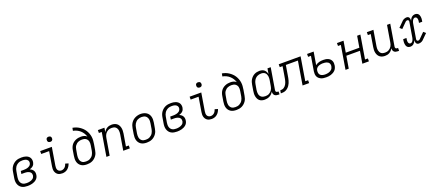

<svg xmlns="http://www.w3.org/2000/svg" viewBox="101 -2175 8199 3622"><g transform="rotate(-20 4200.0 -363.5)"><path d="M260 8Q229 8 199 2.5Q169 -3 143.5 -17.5Q118 -32 100.5 -55.5Q83 -79 74.5 -107Q66 -135 66 -166Q66 -197 72 -228L90 -338Q94 -366 103.5 -393Q113 -420 130 -444Q147 -468 170.5 -487.5Q194 -507 220.5 -518.5Q247 -530 275 -534Q303 -538 331 -538Q355 -538 378.5 -535Q402 -532 423.5 -524Q445 -516 463.5 -502.5Q482 -489 493.5 -469.5Q505 -450 508.5 -426.5Q512 -403 508 -379Q505 -360 496.5 -342Q488 -324 473 -310.5Q458 -297 439.5 -288Q421 -279 402 -273Q423 -265 440.5 -251.5Q458 -238 469.5 -219.5Q481 -201 484 -177.5Q487 -154 483 -131Q480 -108 469 -86Q458 -64 439 -47.5Q420 -31 398 -20Q376 -9 352.5 -3Q329 3 306 5.5Q283 8 260 8ZM262 -50Q278 -50 293.5 -51.5Q309 -53 325.5 -57Q342 -61 357.5 -67.5Q373 -74 386.5 -84.5Q400 -95 408.5 -110Q417 -125 420 -141Q422 -158 419 -174.5Q416 -191 406 -203.5Q396 -216 381.5 -224.5Q367 -233 351.5 -237.5Q336 -242 319 -243.5Q302 -245 284 -245H224L233 -303H294Q309 -303 324 -304.5Q339 -306 354.5 -309Q370 -312 384.5 -318Q399 -324 412 -333.5Q425 -343 433.5 -357.5Q442 -372 444 -387Q447 -401 444 -415.5Q441 -430 433 -441.5Q425 -453 413.5 -460.5Q402 -468 388.5 -472Q375 -476 360 -478Q345 -480 330 -480Q310 -480 289 -477Q268 -474 248.5 -464.5Q229 -455 212 -440.5Q195 -426 183 -407.5Q171 -389 164 -369Q157 -349 154 -328L135 -218Q132 -197 131.5 -175.5Q131 -154 136 -134Q141 -114 152.5 -97Q164 -80 181 -69Q198 -58 219 -54Q240 -50 262 -50Z M957 8Q933 8 909.5 3Q886 -2 867.5 -14.5Q849 -27 836 -46Q823 -65 817 -87Q811 -109 811.5 -133.5Q812 -158 816 -182L864 -472H705V-530H939L880 -173Q876 -151 877 -128.5Q878 -106 887.5 -88Q897 -70 916 -60Q935 -50 957 -50Q976 -50 995 -57.5Q1014 -65 1028.5 -79Q1043 -93 1052.5 -110.5Q1062 -128 1068 -147L1129 -129Q1120 -101 1104.5 -75.5Q1089 -50 1065.5 -30Q1042 -10 1013.5 -1Q985 8 957 8ZM945 -628Q933 -628 921.5 -632.5Q910 -637 903 -646Q896 -655 894 -667.5Q892 -680 894 -693Q895 -701 899.5 -709.5Q904 -718 911.5 -723Q919 -728 928 -730Q937 -732 945 -732Q958 -732 969.5 -727.5Q981 -723 988 -714Q995 -705 997 -692.5Q999 -680 997 -667Q995 -659 990.5 -650.5Q986 -642 978.5 -637Q971 -632 962.5 -630Q954 -628 945 -628Z M1451 8Q1421 8 1391.5 2Q1362 -4 1338 -19.5Q1314 -35 1297.5 -58Q1281 -81 1273.5 -109Q1266 -137 1266.5 -167.5Q1267 -198 1272 -228L1290 -338Q1294 -364 1303.5 -389Q1313 -414 1329 -436.5Q1345 -459 1367.5 -476Q1390 -493 1415 -503.5Q1440 -514 1466 -518.5Q1492 -523 1519 -523Q1552 -523 1583 -514Q1614 -505 1636 -483Q1625 -520 1604 -553Q1583 -586 1554.5 -611.5Q1526 -637 1490.5 -654Q1455 -671 1416 -678L1427 -735Q1463 -729 1497 -716Q1531 -703 1560.5 -683.5Q1590 -664 1615.5 -639.5Q1641 -615 1660 -585.5Q1679 -556 1692 -522Q1705 -488 1710.5 -452Q1716 -416 1713 -378Q1710 -340 1704 -302L1685 -192Q1681 -165 1672 -138.5Q1663 -112 1646.5 -88Q1630 -64 1607.5 -44.5Q1585 -25 1559 -13Q1533 -1 1505.5 3.5Q1478 8 1451 8ZM1452 -50Q1473 -50 1493 -53.5Q1513 -57 1532 -67Q1551 -77 1567 -91.5Q1583 -106 1594 -124Q1605 -142 1611.5 -162Q1618 -182 1622 -202L1639 -307Q1642 -328 1642.5 -348Q1643 -368 1638 -386.5Q1633 -405 1622 -420.5Q1611 -436 1595 -446.5Q1579 -457 1559.5 -461Q1540 -465 1520 -465Q1501 -465 1482 -462Q1463 -459 1444.5 -451Q1426 -443 1410 -430Q1394 -417 1382 -400.5Q1370 -384 1363.5 -365.5Q1357 -347 1354 -328L1335 -218Q1332 -198 1331.5 -177Q1331 -156 1335 -136.5Q1339 -117 1349.5 -99.5Q1360 -82 1375.5 -70.5Q1391 -59 1411 -54.5Q1431 -50 1452 -50Z M1842 0 1920 -472H1863V-530H1995L1981 -444Q1993 -466 2010 -484.5Q2027 -503 2048.5 -515.5Q2070 -528 2093.5 -533Q2117 -538 2141 -538Q2169 -538 2196 -530.5Q2223 -523 2244 -506.5Q2265 -490 2278 -466Q2291 -442 2296.5 -415Q2302 -388 2301 -359.5Q2300 -331 2296 -302L2255 -58H2312V0H2180L2232 -312Q2235 -332 2236 -352.5Q2237 -373 2233.5 -392Q2230 -411 2221 -428.5Q2212 -446 2197 -458Q2182 -470 2162.5 -475Q2143 -480 2123 -480Q2123 -480 2123 -480Q2123 -480 2123 -480Q2103 -480 2084 -476.5Q2065 -473 2047 -463.5Q2029 -454 2014 -440Q1999 -426 1988.5 -409Q1978 -392 1972 -373Q1966 -354 1963 -335L1907 0Z M2651 8Q2621 8 2591.5 2Q2562 -4 2538 -19.5Q2514 -35 2497.5 -58Q2481 -81 2473.5 -109Q2466 -137 2466.5 -167.5Q2467 -198 2472 -228L2490 -338Q2494 -365 2503.5 -391.5Q2513 -418 2529 -442.5Q2545 -467 2567.5 -486Q2590 -505 2616 -517Q2642 -529 2669.5 -535Q2697 -541 2724 -541Q2755 -541 2783.5 -533.5Q2812 -526 2836.5 -511Q2861 -496 2877.5 -472.5Q2894 -449 2901.5 -421Q2909 -393 2909 -362.5Q2909 -332 2904 -302L2885 -192Q2881 -165 2872 -138.5Q2863 -112 2846.5 -88Q2830 -64 2807.5 -44.5Q2785 -25 2759 -13Q2733 -1 2705.5 3.5Q2678 8 2651 8ZM2652 -50Q2673 -50 2693 -53.5Q2713 -57 2732 -67Q2751 -77 2767 -91.5Q2783 -106 2794 -124Q2805 -142 2811.5 -162Q2818 -182 2822 -202L2840 -312Q2843 -333 2844 -354Q2845 -375 2840.5 -394.5Q2836 -414 2825.5 -431.5Q2815 -449 2798.5 -460Q2782 -471 2762 -475.5Q2742 -480 2721 -480Q2701 -480 2681 -476Q2661 -472 2642 -462.5Q2623 -453 2607.5 -438Q2592 -423 2581 -405Q2570 -387 2563.5 -367.5Q2557 -348 2554 -328L2535 -218Q2532 -198 2531.5 -177Q2531 -156 2535 -136.5Q2539 -117 2549.5 -99.5Q2560 -82 2575.5 -70.5Q2591 -59 2611 -54.5Q2631 -50 2652 -50Z M3260 8Q3229 8 3199 2.5Q3169 -3 3143.5 -17.5Q3118 -32 3100.5 -55.5Q3083 -79 3074.5 -107Q3066 -135 3066 -166Q3066 -197 3072 -228L3090 -338Q3094 -366 3103.5 -393Q3113 -420 3130 -444Q3147 -468 3170.5 -487.5Q3194 -507 3220.5 -518.5Q3247 -530 3275 -534Q3303 -538 3331 -538Q3355 -538 3378.5 -535Q3402 -532 3423.5 -524Q3445 -516 3463.5 -502.5Q3482 -489 3493.5 -469.5Q3505 -450 3508.5 -426.5Q3512 -403 3508 -379Q3505 -360 3496.5 -342Q3488 -324 3473 -310.5Q3458 -297 3439.5 -288Q3421 -279 3402 -273Q3423 -265 3440.5 -251.5Q3458 -238 3469.5 -219.5Q3481 -201 3484 -177.5Q3487 -154 3483 -131Q3480 -108 3469 -86Q3458 -64 3439 -47.5Q3420 -31 3398 -20Q3376 -9 3352.5 -3Q3329 3 3306 5.5Q3283 8 3260 8ZM3262 -50Q3278 -50 3293.5 -51.5Q3309 -53 3325.5 -57Q3342 -61 3357.5 -67.5Q3373 -74 3386.5 -84.5Q3400 -95 3408.5 -110Q3417 -125 3420 -141Q3422 -158 3419 -174.5Q3416 -191 3406 -203.5Q3396 -216 3381.5 -224.5Q3367 -233 3351.5 -237.5Q3336 -242 3319 -243.5Q3302 -245 3284 -245H3224L3233 -303H3294Q3309 -303 3324 -304.5Q3339 -306 3354.5 -309Q3370 -312 3384.5 -318Q3399 -324 3412 -333.5Q3425 -343 3433.5 -357.5Q3442 -372 3444 -387Q3447 -401 3444 -415.5Q3441 -430 3433 -441.5Q3425 -453 3413.5 -460.5Q3402 -468 3388.5 -472Q3375 -476 3360 -478Q3345 -480 3330 -480Q3310 -480 3289 -477Q3268 -474 3248.5 -464.5Q3229 -455 3212 -440.5Q3195 -426 3183 -407.5Q3171 -389 3164 -369Q3157 -349 3154 -328L3135 -218Q3132 -197 3131.5 -175.5Q3131 -154 3136 -134Q3141 -114 3152.5 -97Q3164 -80 3181 -69Q3198 -58 3219 -54Q3240 -50 3262 -50Z M3957 8Q3933 8 3909.5 3Q3886 -2 3867.5 -14.5Q3849 -27 3836 -46Q3823 -65 3817 -87Q3811 -109 3811.5 -133.5Q3812 -158 3816 -182L3864 -472H3705V-530H3939L3880 -173Q3876 -151 3877 -128.5Q3878 -106 3887.5 -88Q3897 -70 3916 -60Q3935 -50 3957 -50Q3976 -50 3995 -57.5Q4014 -65 4028.5 -79Q4043 -93 4052.5 -110.5Q4062 -128 4068 -147L4129 -129Q4120 -101 4104.5 -75.5Q4089 -50 4065.5 -30Q4042 -10 4013.5 -1Q3985 8 3957 8ZM3945 -628Q3933 -628 3921.5 -632.5Q3910 -637 3903 -646Q3896 -655 3894 -667.5Q3892 -680 3894 -693Q3895 -701 3899.5 -709.5Q3904 -718 3911.5 -723Q3919 -728 3928 -730Q3937 -732 3945 -732Q3958 -732 3969.5 -727.5Q3981 -723 3988 -714Q3995 -705 3997 -692.5Q3999 -680 3997 -667Q3995 -659 3990.5 -650.5Q3986 -642 3978.5 -637Q3971 -632 3962.5 -630Q3954 -628 3945 -628Z M4451 8Q4421 8 4391.5 2Q4362 -4 4338 -19.5Q4314 -35 4297.5 -58Q4281 -81 4273.5 -109Q4266 -137 4266.5 -167.5Q4267 -198 4272 -228L4290 -338Q4294 -364 4303.5 -389Q4313 -414 4329 -436.5Q4345 -459 4367.5 -476Q4390 -493 4415 -503.5Q4440 -514 4466 -518.5Q4492 -523 4519 -523Q4552 -523 4583 -514Q4614 -505 4636 -483Q4625 -520 4604 -553Q4583 -586 4554.5 -611.5Q4526 -637 4490.5 -654Q4455 -671 4416 -678L4427 -735Q4463 -729 4497 -716Q4531 -703 4560.5 -683.5Q4590 -664 4615.5 -639.5Q4641 -615 4660 -585.5Q4679 -556 4692 -522Q4705 -488 4710.5 -452Q4716 -416 4713 -378Q4710 -340 4704 -302L4685 -192Q4681 -165 4672 -138.5Q4663 -112 4646.5 -88Q4630 -64 4607.5 -44.5Q4585 -25 4559 -13Q4533 -1 4505.5 3.5Q4478 8 4451 8ZM4452 -50Q4473 -50 4493 -53.5Q4513 -57 4532 -67Q4551 -77 4567 -91.5Q4583 -106 4594 -124Q4605 -142 4611.5 -162Q4618 -182 4622 -202L4639 -307Q4642 -328 4642.5 -348Q4643 -368 4638 -386.5Q4633 -405 4622 -420.5Q4611 -436 4595 -446.5Q4579 -457 4559.5 -461Q4540 -465 4520 -465Q4501 -465 4482 -462Q4463 -459 4444.5 -451Q4426 -443 4410 -430Q4394 -417 4382 -400.5Q4370 -384 4363.5 -365.5Q4357 -347 4354 -328L4335 -218Q4332 -198 4331.5 -177Q4331 -156 4335 -136.5Q4339 -117 4349.5 -99.5Q4360 -82 4375.5 -70.5Q4391 -59 4411 -54.5Q4431 -50 4452 -50Z M5019 8Q4991 8 4964 0.5Q4937 -7 4917 -24Q4897 -41 4885.5 -65.5Q4874 -90 4869 -116.5Q4864 -143 4865.5 -171.5Q4867 -200 4872 -228L4890 -338Q4894 -364 4902 -389.5Q4910 -415 4924.5 -438.5Q4939 -462 4959.5 -482Q4980 -502 5004.5 -514.5Q5029 -527 5055 -532.5Q5081 -538 5107 -538Q5134 -538 5159.5 -531Q5185 -524 5203.5 -508Q5222 -492 5233.5 -469.5Q5245 -447 5250 -422L5268 -530H5333L5261 -96Q5260 -86 5261 -77Q5262 -68 5267.5 -61.5Q5273 -55 5281.5 -52.5Q5290 -50 5299 -50H5315V8H5290Q5269 8 5249 2.5Q5229 -3 5215.5 -16.5Q5202 -30 5197 -50Q5192 -70 5195 -91Q5182 -68 5162.5 -48Q5143 -28 5119.5 -15.5Q5096 -3 5070 2.5Q5044 8 5019 8ZM5052 -50Q5071 -50 5090.5 -53.5Q5110 -57 5127.5 -66Q5145 -75 5160.5 -89.5Q5176 -104 5186.5 -121Q5197 -138 5203 -157Q5209 -176 5212 -195L5231 -305Q5234 -326 5235 -347Q5236 -368 5232.5 -388Q5229 -408 5220.5 -426Q5212 -444 5197 -456.5Q5182 -469 5162.5 -474.5Q5143 -480 5122 -480Q5101 -480 5081 -476Q5061 -472 5042.5 -462.5Q5024 -453 5008 -438Q4992 -423 4981 -405Q4970 -387 4963.5 -367.5Q4957 -348 4954 -328L4935 -218Q4932 -198 4931.5 -177Q4931 -156 4935 -136.5Q4939 -117 4949 -100Q4959 -83 4975 -71.5Q4991 -60 5011 -55Q5031 -50 5052 -50Z M5344 0 5353 -58Q5372 -58 5391 -61.5Q5410 -65 5426.5 -75.5Q5443 -86 5456 -101Q5469 -116 5478.5 -133.5Q5488 -151 5494 -169.5Q5500 -188 5504.5 -206Q5509 -224 5512 -242.5Q5515 -261 5518 -279Q5518 -280 5518.5 -280Q5519 -280 5519 -280V-281Q5519 -282 5519 -282Q5519 -282 5519 -282L5550 -472H5494V-530H5933L5855 -58H5912V0H5780L5858 -472H5616L5583 -274Q5579 -249 5574.5 -225Q5570 -201 5563 -176.5Q5556 -152 5546 -128.5Q5536 -105 5521 -83.5Q5506 -62 5485.5 -44Q5465 -26 5441.5 -15.5Q5418 -5 5393 -2.5Q5368 0 5344 0Z M6252 8Q6225 8 6199 4.5Q6173 1 6150 -9.5Q6127 -20 6108.5 -36.5Q6090 -53 6080 -76Q6070 -99 6068.5 -125.5Q6067 -152 6071 -178L6120 -472H6063V-530H6195L6152 -273Q6169 -287 6189 -296.5Q6209 -306 6229 -311Q6249 -316 6269 -318Q6289 -320 6310 -320Q6335 -320 6359 -316.5Q6383 -313 6404.5 -303.5Q6426 -294 6442.5 -278.5Q6459 -263 6469 -241.5Q6479 -220 6480.5 -195.5Q6482 -171 6478 -147Q6474 -123 6464 -99Q6454 -75 6436 -56.5Q6418 -38 6395.5 -25Q6373 -12 6349 -4.5Q6325 3 6301 5.5Q6277 8 6252 8ZM6253 -50Q6270 -50 6287 -52Q6304 -54 6321 -58.5Q6338 -63 6354 -71.5Q6370 -80 6383 -92.5Q6396 -105 6403.5 -121Q6411 -137 6414 -154Q6417 -171 6414.5 -187.5Q6412 -204 6403.5 -217.5Q6395 -231 6381.5 -240Q6368 -249 6352.5 -254Q6337 -259 6320.5 -260.5Q6304 -262 6287 -262Q6287 -262 6286.5 -262.5Q6286 -263 6286 -263Q6271 -263 6256 -261.5Q6241 -260 6226 -256.5Q6211 -253 6196 -247Q6181 -241 6168.5 -231Q6156 -221 6147.5 -207Q6139 -193 6137 -178L6135 -169Q6131 -143 6136.5 -118.5Q6142 -94 6160 -78Q6178 -62 6203 -56Q6228 -50 6253 -50Z M6642 0 6720 -472H6663V-530H6795L6757 -303H7030L7068 -530H7133L7055 -58H7112V0H6980L7021 -245H6748L6707 0Z M7435 8Q7406 8 7379 0.5Q7352 -7 7331 -23.5Q7310 -40 7297 -64Q7284 -88 7278.5 -115Q7273 -142 7274 -170.5Q7275 -199 7280 -228L7320 -472H7263V-530H7395L7343 -218Q7340 -198 7339 -177.5Q7338 -157 7342 -138Q7346 -119 7355 -101.5Q7364 -84 7378.5 -72Q7393 -60 7412.5 -55Q7432 -50 7452 -50Q7452 -50 7452.5 -50Q7453 -50 7453 -50Q7472 -50 7491 -53.5Q7510 -57 7528 -66.5Q7546 -76 7561 -90Q7576 -104 7586.5 -121Q7597 -138 7603 -157Q7609 -176 7612 -195L7668 -530H7733L7661 -96Q7660 -86 7661 -77Q7662 -68 7667.5 -61.5Q7673 -55 7681.5 -52.5Q7690 -50 7699 -50H7715V8H7690Q7670 8 7650.5 3Q7631 -2 7617 -15Q7603 -28 7597.5 -47Q7592 -66 7595 -86Q7582 -65 7565 -46.5Q7548 -28 7526.5 -15Q7505 -2 7481.5 3Q7458 8 7435 8Z M7943 8Q7925 8 7908.5 2Q7892 -4 7881 -16Q7870 -28 7864 -44Q7858 -60 7856 -77Q7854 -94 7854.5 -112Q7855 -130 7858 -148Q7859 -152 7859.5 -156Q7860 -160 7861 -164Q7862 -166 7862 -168Q7862 -170 7862 -172H7928Q7927 -170 7927 -168Q7927 -166 7927 -164Q7926 -161 7925.5 -157Q7925 -153 7924 -149Q7922 -139 7921.5 -128Q7921 -117 7921.5 -106.5Q7922 -96 7924.5 -86Q7927 -76 7932.5 -68Q7938 -60 7947 -55Q7956 -50 7967 -50Q7978 -50 7988 -55.5Q7998 -61 8005.5 -70Q8013 -79 8017.5 -89Q8022 -99 8026 -109.5Q8030 -120 8032 -131Q8034 -142 8036 -152L8084 -440Q8085 -447 8084.5 -455Q8084 -463 8080 -469Q8076 -475 8069 -478Q8062 -481 8054 -481Q8045 -481 8036.5 -477Q8028 -473 8021 -467L7911 -357L7868 -396L7978 -506Q7986 -514 7997 -519.5Q8008 -525 8019 -529Q8030 -533 8041 -535Q8052 -537 8063 -537Q8079 -537 8093 -529.5Q8107 -522 8113.5 -508.5Q8120 -495 8121.5 -479Q8123 -463 8121 -447Q8128 -465 8138 -481.5Q8148 -498 8163 -511.5Q8178 -525 8196 -531.5Q8214 -538 8233 -538Q8250 -538 8266.5 -532Q8283 -526 8294 -514Q8305 -502 8311 -486Q8317 -470 8319.5 -453Q8322 -436 8321 -418Q8320 -400 8317 -382Q8316 -378 8315.5 -374Q8315 -370 8314 -366Q8314 -364 8313.5 -362Q8313 -360 8313 -358H8247Q8248 -360 8248 -362Q8248 -364 8249 -366Q8249 -369 8250 -373Q8251 -377 8251 -381Q8253 -391 8254 -402Q8255 -413 8254 -423.5Q8253 -434 8250.5 -444Q8248 -454 8242.5 -462Q8237 -470 8228 -475Q8219 -480 8208 -480Q8198 -480 8187.5 -474.5Q8177 -469 8170 -460Q8163 -451 8158 -441Q8153 -431 8149 -420.5Q8145 -410 8143 -399Q8141 -388 8139 -378L8091 -90Q8090 -83 8090.5 -75Q8091 -67 8095 -61Q8099 -55 8106 -52Q8113 -49 8121 -49Q8130 -49 8138.5 -53Q8147 -57 8154 -63L8264 -173L8308 -134L8197 -24Q8189 -16 8178 -10.5Q8167 -5 8156.5 -1Q8146 3 8134.5 5Q8123 7 8112 7Q8096 7 8082.5 -0.5Q8069 -8 8062 -21.5Q8055 -35 8054 -51Q8053 -67 8054 -83Q8047 -65 8037 -48.5Q8027 -32 8012.5 -18.5Q7998 -5 7979.5 1.5Q7961 8 7943 8Z"/></g></svg>

Font: Iosevka Slab Light Extended
Style: Italic
Weight: 300
Width: 7
Italic angle: -9°
Monospace: yes
Designer: Belleve Invis
Foundry: Belleve Invis
Version: Version 11.1.0; ttfautohint (v1.8.3)